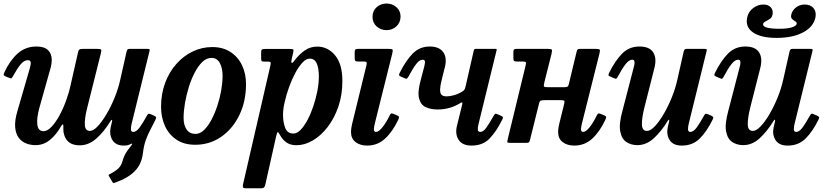

<svg xmlns="http://www.w3.org/2000/svg" viewBox="-30 -790 4574 1061"><path d="M-5 -392Q25 -456.5 68.2 -494.8Q111.5 -533 171.5 -533Q215 -533 235.5 -513Q256 -493 256 -458.5Q256 -439 250.5 -418L188.5 -197.5Q172 -138.5 176.2 -101.8Q180.5 -65 210 -65Q231 -65 253.2 -87.8Q275.5 -110.5 296.2 -147.8Q317 -185 333.8 -230Q350.5 -275 360 -319L401 -500Q403.5 -512.5 408.8 -516.2Q414 -520 429.5 -520H505Q525 -520 528.2 -516.2Q531.5 -512.5 527.5 -496L450 -186.5Q437 -132.5 438.8 -99.5Q440.5 -66.5 467 -66.5Q485.5 -66.5 509.2 -91.5Q533 -116.5 557.8 -158Q582.5 -199.5 603 -249.5Q623.5 -299.5 634.5 -349.5L669.5 -505Q671.5 -512.5 674.5 -516.2Q677.5 -520 687 -520H781.5Q793 -520 795.8 -518.2Q798.5 -516.5 796 -507L697 -104.5Q693.5 -90.5 693.5 -75.8Q693.5 -61 706.5 -61Q723.5 -61 741.5 -85.5Q759.5 -110 780.5 -148.5Q785.5 -157.5 789 -160.2Q792.5 -163 801.5 -159.5L821 -151Q830 -147 832 -143.2Q834 -139.5 829.5 -129Q814 -97 800.2 -71.5Q786.5 -46 775.8 -16.2Q765 13.5 759.5 58Q752.5 117 714.8 155.8Q677 194.5 606.5 219Q598.5 222 596.2 221.2Q594 220.5 590 213.5L572.5 184Q568.5 177 571.5 175Q574.5 173 581 170Q612 153.5 626.2 138.5Q640.5 123.5 646 103Q654 75.5 662.5 60.5Q671 45.5 686.5 25.5Q689 22.5 691.5 19.5Q694 16.5 696 13.5Q706.5 -1 691.5 6Q677.5 14.5 655 14.5Q611 14.5 592.2 -14.5Q573.5 -43.5 581 -84L589 -118Q591 -128 588 -128Q585 -128 580.5 -120.5Q544.5 -61.5 502.2 -24.2Q460 13 411 13Q362.5 13 340 -15Q317.5 -43 320 -91.5Q320.5 -102.5 317 -102.5Q313.5 -102.5 307.5 -92.5Q281 -45.5 246 -16.8Q211 12 166 12Q139.5 12 115 2.8Q90.5 -6.5 73.8 -28.2Q57 -50 53.8 -87Q50.5 -124 67 -179L134 -410Q135.5 -416.5 137.8 -426Q140 -435.5 140 -442Q140 -457.5 124 -457.5Q103 -457.5 83.8 -434Q64.5 -410.5 42.5 -370.5Q37.5 -361.5 34 -358.2Q30.5 -355 20 -360L-1 -368.5Q-10 -373 -9.8 -377.8Q-9.5 -382.5 -5 -392Z M860 -200Q860 -272 882.8 -332.5Q905.5 -393 945 -437.2Q984.5 -481.5 1035.5 -505.8Q1086.5 -530 1143 -530Q1201.5 -530 1243.5 -502.8Q1285.5 -475.5 1307.5 -429.2Q1329.5 -383 1329.5 -326Q1329.5 -229.5 1292.5 -153.5Q1255.5 -77.5 1192 -33.8Q1128.5 10 1049 10Q987 10 944.8 -18.5Q902.5 -47 881.2 -94.8Q860 -142.5 860 -200ZM984.5 -139Q984.5 -98 1001.5 -74Q1018.5 -50 1050.5 -50Q1075 -50 1097.2 -71.2Q1119.5 -92.5 1138.2 -127.8Q1157 -163 1171 -205.5Q1185 -248 1192.5 -291.2Q1200 -334.5 1200 -371.5Q1200 -412.5 1185 -441.2Q1170 -470 1138 -470Q1111.5 -470 1088.2 -447.8Q1065 -425.5 1045.8 -388.5Q1026.5 -351.5 1013 -307.5Q999.5 -263.5 992 -219.2Q984.5 -175 984.5 -139Z M1436 -519.5H1571Q1587.5 -519.5 1590.5 -516.5Q1593.5 -513.5 1590 -499L1582.5 -466.5Q1578 -447 1581.5 -442.8Q1585 -438.5 1599 -457.5Q1624 -490.5 1654.5 -511.5Q1685 -532.5 1723 -532.5Q1781.5 -532.5 1821.8 -484.2Q1862 -436 1862 -342Q1862 -265.5 1839.8 -200.8Q1817.5 -136 1780.5 -88Q1743.5 -40 1698.5 -13.8Q1653.5 12.5 1608.5 12.5Q1575.5 12.5 1553.8 -2.2Q1532 -17 1519 -41Q1508.5 -60 1504.8 -59.8Q1501 -59.5 1496 -37L1437 226.5Q1434 239.5 1429.8 245Q1425.5 250.5 1409.5 250.5H1332.5Q1315 250.5 1312.8 245.2Q1310.5 240 1313.5 226.5L1463.5 -425Q1466.5 -438 1465.8 -443.8Q1465 -449.5 1450 -449.5H1428.5Q1417 -449.5 1415 -454Q1413 -458.5 1413 -471.5V-499Q1413 -513.5 1417.8 -516.5Q1422.5 -519.5 1436 -519.5ZM1534 -156.5Q1534 -114 1546.2 -83Q1558.5 -52 1591.5 -52Q1611.5 -52 1631.5 -72.8Q1651.5 -93.5 1669.5 -127.5Q1687.5 -161.5 1701.5 -203.2Q1715.5 -245 1723.8 -287.5Q1732 -330 1732 -367Q1732 -413.5 1720.2 -439.8Q1708.5 -466 1681.5 -466Q1661.5 -466 1640.8 -443.5Q1620 -421 1601 -385.2Q1582 -349.5 1567 -307.5Q1552 -265.5 1543 -225.8Q1534 -186 1534 -156.5Z M2028.5 -697Q2028.5 -729.5 2051.2 -750Q2074 -770.5 2106 -770.5Q2138 -770.5 2161 -750Q2184 -729.5 2183.5 -697Q2182.5 -664.5 2160.2 -644Q2138 -623.5 2106 -623.5Q2074 -623.5 2051.2 -644Q2028.5 -664.5 2028.5 -697ZM2137.5 -493.5 2041 -106.5Q2039.5 -101 2037.8 -90.8Q2036 -80.5 2036 -76.5Q2036 -61 2048 -61Q2062.5 -61 2083 -86.2Q2103.5 -111.5 2122 -149.5Q2126.5 -159 2130.2 -162Q2134 -165 2144 -161L2165.5 -152Q2174.5 -148 2174.8 -142.8Q2175 -137.5 2170.5 -127.5Q2138.5 -61 2097 -23.2Q2055.5 14.5 1999 14.5Q1960 14.5 1934.8 -4.8Q1909.5 -24 1909.5 -62.5Q1909.5 -70.5 1911.5 -83Q1913.5 -95.5 1915.5 -104L1995 -429.5Q1998 -442.5 1995.2 -446.2Q1992.5 -450 1979 -450H1951.5Q1937.5 -450 1933.8 -453.5Q1930 -457 1930 -471V-502.5Q1930 -514 1934.5 -517Q1939 -520 1950 -520H2115Q2136 -520 2139 -515.8Q2142 -511.5 2137.5 -493.5Z M2178.5 -387Q2213 -456 2251.2 -494.5Q2289.5 -533 2344.5 -533Q2396.5 -533 2419.2 -502Q2442 -471 2427.5 -415L2416 -370Q2403.5 -322.5 2402.2 -298.5Q2401 -274.5 2410 -266Q2419 -257.5 2438 -257.5Q2455 -257.5 2477.5 -263.5Q2500 -269.5 2524.5 -284Q2534 -290 2537.2 -295.8Q2540.5 -301.5 2543.5 -315.5L2588.5 -512.5Q2590 -520 2600.5 -520H2705.5Q2713 -520 2714 -518.8Q2715 -517.5 2714 -511.5L2613.5 -101Q2610 -86.5 2610.5 -73.8Q2611 -61 2624 -61Q2641 -61 2658.2 -85.5Q2675.5 -110 2697 -148.5Q2702 -157.5 2705.5 -160.2Q2709 -163 2717.5 -159.5L2739 -150Q2747 -146.5 2748.8 -142.8Q2750.5 -139 2745.5 -129Q2714.5 -66 2676.8 -25.8Q2639 14.5 2575.5 14.5Q2525.5 14.5 2504.8 -16.8Q2484 -48 2495 -94L2524 -212Q2526.5 -223 2523.8 -224Q2521 -225 2514.5 -221Q2489 -204.5 2457.2 -194.8Q2425.5 -185 2388 -185Q2350.5 -185 2322.8 -197.8Q2295 -210.5 2285.8 -246Q2276.5 -281.5 2295.5 -350L2311 -409Q2315.5 -424 2318.2 -442Q2321 -460 2305.5 -460Q2288 -460 2269.5 -435.8Q2251 -411.5 2228 -368Q2223.5 -360.5 2220 -356.8Q2216.5 -353 2208.5 -356.5L2184.5 -367Q2176 -371.5 2175.2 -374.8Q2174.5 -378 2178.5 -387Z M3282.5 -493.5 3185.5 -106.5Q3184 -101 3182.2 -90.8Q3180.5 -80.5 3180.5 -76.5Q3180.5 -61 3192.5 -61Q3207.5 -61 3227.8 -86.2Q3248 -111.5 3266.5 -149.5Q3271 -159 3275 -162Q3279 -165 3288.5 -161L3310.5 -152Q3319.5 -148 3319.5 -142.8Q3319.5 -137.5 3315 -127.5Q3283.5 -61 3242 -23.2Q3200.5 14.5 3143.5 14.5Q3104.5 14.5 3079.2 -4.8Q3054 -24 3054 -62.5Q3054 -70.5 3056 -83Q3058 -95.5 3060 -104L3088 -217.5Q3091 -231 3087.2 -233.8Q3083.5 -236.5 3067 -236.5H2980.5Q2964.5 -236.5 2958.2 -234Q2952 -231.5 2949 -219L2898.5 -15.5Q2895.5 -5.5 2892.2 -3Q2889 -0.5 2875.5 -0.5H2790Q2772.5 -0.5 2773 -5.8Q2773.5 -11 2776.5 -24L2875 -429.5Q2878 -442.5 2875.2 -446.2Q2872.5 -450 2858 -450H2828Q2814.5 -450 2810.8 -453.5Q2807 -457 2807 -471V-502.5Q2807 -514 2811.2 -517Q2815.5 -520 2826.5 -520H2995Q3016 -520 3019 -515.8Q3022 -511.5 3018 -493.5L2977.5 -332.5Q2973.5 -316 2976.5 -312Q2979.5 -308 3001 -308H3086.5Q3101 -308 3106 -311.2Q3111 -314.5 3113.5 -326L3156 -502.5Q3158 -511.5 3161.2 -515.8Q3164.5 -520 3175.5 -520H3259.5Q3280.5 -520 3283.8 -515.8Q3287 -511.5 3282.5 -493.5Z M3336.5 -388.5Q3370.5 -456.5 3409 -494.8Q3447.5 -533 3503.5 -533Q3559.5 -533 3580 -500.2Q3600.5 -467.5 3585.5 -411L3531 -196Q3516.5 -138 3517.2 -102.2Q3518 -66.5 3545.5 -66.5Q3564 -66.5 3588 -91.5Q3612 -116.5 3636.5 -158Q3661 -199.5 3681.5 -249.5Q3702 -299.5 3713 -349.5L3748 -505Q3750 -512.5 3753 -516.2Q3756 -520 3765 -520H3860Q3871.5 -520 3874.2 -518.2Q3877 -516.5 3874.5 -507L3775.5 -104.5Q3772 -90.5 3772 -75.8Q3772 -61 3785 -61Q3802 -61 3820 -85.5Q3838 -110 3859 -148.5Q3864 -157.5 3867.5 -160.2Q3871 -163 3880 -159.5L3900 -151Q3908.5 -147 3910.8 -143.2Q3913 -139.5 3908 -129Q3876 -63.5 3836.8 -24.5Q3797.5 14.5 3738 14.5Q3691 14.5 3671.5 -14.5Q3652 -43.5 3659.5 -84L3667.5 -118Q3669.5 -127.5 3666.5 -128.2Q3663.5 -129 3659.5 -121.5Q3624.5 -64 3583 -26Q3541.5 12 3492 12Q3458 12 3431.8 -5Q3405.5 -22 3397.5 -63.5Q3389.5 -105 3410 -179L3470 -410Q3472.5 -418 3475 -429.8Q3477.5 -441.5 3476 -450.8Q3474.5 -460 3464 -460Q3446 -460 3426.8 -435.2Q3407.5 -410.5 3385 -368Q3380.5 -359.5 3377 -356.2Q3373.5 -353 3364 -357.5L3342 -367Q3333 -371 3332.5 -375Q3332 -379 3336.5 -388.5Z M4416.5 -765Q4449 -765 4465.8 -744.8Q4482.5 -724.5 4476 -693Q4464.5 -640.5 4407.5 -610.8Q4350.5 -581 4263 -580.5Q4175 -580.5 4131.2 -610.8Q4087.5 -641 4099 -694Q4105.5 -724.5 4131.2 -744.8Q4157 -765 4189 -765Q4216 -765 4230 -748.8Q4244 -732.5 4239 -708.5Q4235.5 -692.5 4223.5 -684.8Q4211.5 -677 4200.2 -671.5Q4189 -666 4187 -658Q4181.5 -631 4278 -631Q4321 -631 4345.5 -638.8Q4370 -646.5 4372.5 -658Q4374.5 -666.5 4365.2 -671.8Q4356 -677 4347.5 -684.8Q4339 -692.5 4342.5 -708.5Q4347.5 -732.5 4368.5 -748.8Q4389.5 -765 4416.5 -765ZM3921.5 -388.5Q3955.5 -456.5 3994 -494.8Q4032.5 -533 4088.5 -533Q4144.5 -533 4165 -500.2Q4185.5 -467.5 4170.5 -411L4116 -196Q4101.5 -138 4102.2 -102.2Q4103 -66.5 4130.5 -66.5Q4149 -66.5 4173 -91.5Q4197 -116.5 4221.5 -158Q4246 -199.5 4266.5 -249.5Q4287 -299.5 4298 -349.5L4333 -505Q4335 -512.5 4338 -516.2Q4341 -520 4350 -520H4445Q4456.5 -520 4459.2 -518.2Q4462 -516.5 4459.5 -507L4360.5 -104.5Q4357 -90.5 4357 -75.8Q4357 -61 4370 -61Q4387 -61 4405 -85.5Q4423 -110 4444 -148.5Q4449 -157.5 4452.5 -160.2Q4456 -163 4465 -159.5L4485 -151Q4493.5 -147 4495.8 -143.2Q4498 -139.5 4493 -129Q4461 -63.5 4421.8 -24.5Q4382.5 14.5 4323 14.5Q4276 14.5 4256.5 -14.5Q4237 -43.5 4244.5 -84L4252.5 -118Q4254.5 -127.5 4251.5 -128.2Q4248.5 -129 4244.5 -121.5Q4209.5 -64 4168 -26Q4126.5 12 4077 12Q4043 12 4016.8 -5Q3990.5 -22 3982.5 -63.5Q3974.5 -105 3995 -179L4055 -410Q4057.5 -418 4060 -429.8Q4062.5 -441.5 4061 -450.8Q4059.5 -460 4049 -460Q4031 -460 4011.8 -435.2Q3992.5 -410.5 3970 -368Q3965.5 -359.5 3962 -356.2Q3958.5 -353 3949 -357.5L3927 -367Q3918 -371 3917.5 -375Q3917 -379 3921.5 -388.5Z"/></svg>

Font: Besley* Narrow Semi
Style: Italic
Weight: 600
Width: 4
Italic angle: -13°
Designer: Owen Earl
Foundry: indestructible type*
Version: Version 3.000; ttfautohint (v1.8.3)